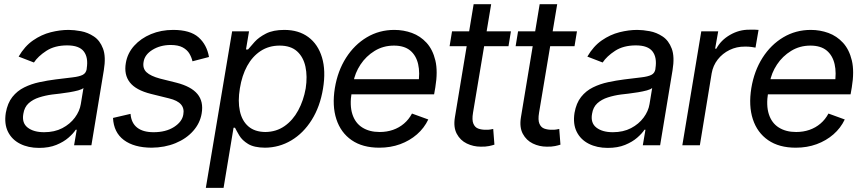

<svg xmlns="http://www.w3.org/2000/svg" viewBox="-20 -696 4128 920"><path d="M167 12.7Q115.2 12.7 76.2 -7.1Q37.1 -26.9 18.3 -64.5Q-0.5 -102.1 7.8 -155.3Q16.1 -202.1 39.3 -231.4Q62.5 -260.7 96.2 -277.3Q129.9 -293.9 168.7 -302.2Q207.5 -310.5 246.1 -315.4Q296.9 -321.8 328.4 -325.4Q359.9 -329.1 376 -337.2Q392.1 -345.2 395.5 -365.2V-368.2Q403.8 -420.4 381.6 -449.5Q359.4 -478.5 301.8 -478.5Q242.2 -478.5 202.1 -452.4Q162.1 -426.3 142.6 -396.5L69.3 -424.8Q98.1 -474.6 138.4 -502.4Q178.7 -530.3 223.1 -541.5Q267.6 -552.7 308.6 -552.7Q335 -552.7 367.9 -546.6Q400.9 -540.5 429.9 -521.2Q459 -502 473.6 -463.1Q488.3 -424.3 477.5 -359.4L418 0H335L347.7 -74.2H342.8Q331.5 -56.6 308.3 -36.4Q285.2 -16.1 250 -1.7Q214.8 12.7 167 12.7ZM191.4 -62.5Q241.2 -62.5 278.6 -82Q315.9 -101.6 338.9 -132.6Q361.8 -163.6 367.2 -197.3L379.9 -274.4Q373.5 -268.1 354.7 -262.9Q335.9 -257.8 312.3 -253.9Q288.6 -250 266.1 -247.3Q243.7 -244.6 230.5 -243.2Q197.3 -238.8 167.5 -229.2Q137.7 -219.7 117.2 -201.2Q96.7 -182.6 91.8 -150.4Q84 -106.9 112.5 -84.7Q141.1 -62.5 191.4 -62.5Z M981.4 -422.9 902.3 -402.3Q897.9 -421.4 887.5 -439.2Q877 -457 855.5 -468.8Q834 -480.5 796.9 -480.5Q747.1 -480 710.2 -457Q673.3 -434.1 668 -399.4Q662.6 -368.2 682.1 -349.9Q701.7 -331.5 747.1 -319.3L825.2 -299.8Q896 -281.7 926 -245.6Q956.1 -209.5 946.3 -152.3Q938.5 -105.5 905.5 -68.4Q872.6 -31.2 821 -10Q769.5 11.2 706.1 11.7Q622.1 11.2 573.5 -25.1Q524.9 -61.5 521.5 -130.9L605.5 -150.4Q608.9 -106.9 637 -84.7Q665 -62.5 715.8 -62.5Q774.9 -62.5 814 -87.6Q853 -112.8 858.4 -147.5Q863.8 -176.3 847.2 -195.6Q830.6 -214.8 790 -224.6L703.1 -246.1Q630.9 -264.2 602.1 -301.3Q573.2 -338.4 583 -394.5Q590.8 -440.9 622.8 -476.6Q654.8 -512.2 703.4 -532.5Q752 -552.7 809.6 -552.7Q891.1 -552.7 931.2 -517.3Q971.2 -481.9 981.4 -422.9Z M966.3 204.1 1092.3 -545.9H1173.3L1158.7 -459H1168.5Q1180.2 -473.1 1200.2 -495.4Q1220.2 -517.6 1254.6 -535.2Q1289.1 -552.7 1342.3 -552.7Q1411.1 -552.7 1457.5 -518.3Q1503.9 -483.9 1522.9 -420.7Q1542 -357.4 1527.8 -271.5Q1513.7 -185.1 1473.6 -121.3Q1433.6 -57.6 1375.7 -23.2Q1317.9 11.2 1249.5 11.7Q1197.3 11.2 1168.7 -6.3Q1140.1 -23.9 1126.7 -46.6Q1113.3 -69.3 1106 -84H1099.1L1051.3 204.1ZM1251.5 -63.5Q1303.7 -64 1343.5 -91.8Q1383.3 -119.6 1408.9 -167Q1434.6 -214.4 1444.8 -272.5Q1453.6 -330.1 1443.6 -376.5Q1433.6 -422.9 1403.3 -450.2Q1373 -477.5 1319.8 -477.5Q1268.6 -477.5 1229 -451.7Q1189.5 -425.8 1164.3 -379.9Q1139.2 -334 1129.4 -272.5Q1119.1 -210.9 1129.4 -163.8Q1139.6 -116.7 1170.2 -90.3Q1200.7 -64 1251.5 -63.5Z M1797.4 11.7Q1717.3 11.7 1665 -24.4Q1612.8 -60.5 1591.8 -124.8Q1570.8 -189 1584.5 -273.9Q1598.1 -356.4 1638.2 -419.2Q1678.2 -481.9 1737.8 -517.3Q1797.4 -552.7 1869.6 -552.7Q1913.6 -552.7 1953.9 -538.1Q1994.1 -523.4 2023.9 -491Q2053.7 -458.5 2066.2 -406Q2078.6 -353.5 2065.9 -277.3L2060.1 -244.1H1639.2L1651.4 -316.4H2027.3L1983.9 -292Q1993.2 -346.7 1983.6 -388.4Q1974.1 -430.2 1945.6 -453.9Q1917 -477.5 1867.7 -477.5Q1816.4 -477.5 1775.1 -452.1Q1733.9 -426.8 1707.3 -386.5Q1680.7 -346.2 1672.9 -300.8L1665 -252.9Q1654.8 -190.9 1668.5 -148.7Q1682.1 -106.4 1716.1 -85Q1750 -63.5 1799.3 -63.5Q1833.5 -63.5 1863 -73.7Q1892.6 -84 1915.8 -103.8Q1939 -123.5 1954.1 -151.9L2032.2 -123.5Q2012.7 -82.5 1978 -52.2Q1943.4 -22 1897.5 -5.1Q1851.6 11.7 1797.4 11.7Z M2428.2 -545.9 2416.5 -474.6H2134.3L2146 -545.9ZM2249.5 -675.8H2333.5L2246.6 -156.2Q2240.7 -121.1 2248.3 -103.3Q2255.9 -85.4 2271.7 -79.8Q2287.6 -74.2 2306.2 -74.2Q2320.3 -73.7 2329.1 -75.4Q2337.9 -77.1 2343.3 -78.1L2349.1 -2.9Q2339.4 0.5 2323 3.9Q2306.6 7.3 2283.7 6.8Q2248 6.8 2216.8 -8.3Q2185.5 -23.4 2168.7 -54.9Q2151.9 -86.4 2159.7 -133.8Z M2744.6 -545.9 2732.9 -474.6H2450.7L2462.4 -545.9ZM2565.9 -675.8H2649.9L2563 -156.2Q2557.1 -121.1 2564.7 -103.3Q2572.3 -85.4 2588.1 -79.8Q2604 -74.2 2622.6 -74.2Q2636.7 -73.7 2645.5 -75.4Q2654.3 -77.1 2659.7 -78.1L2665.5 -2.9Q2655.8 0.5 2639.4 3.9Q2623 7.3 2600.1 6.8Q2564.5 6.8 2533.2 -8.3Q2502 -23.4 2485.1 -54.9Q2468.3 -86.4 2476.1 -133.8Z M2892.1 12.7Q2840.3 12.7 2801.3 -7.1Q2762.2 -26.9 2743.4 -64.5Q2724.6 -102.1 2732.9 -155.3Q2741.2 -202.1 2764.4 -231.4Q2787.6 -260.7 2821.3 -277.3Q2855 -293.9 2893.8 -302.2Q2932.6 -310.5 2971.2 -315.4Q3022 -321.8 3053.5 -325.4Q3085 -329.1 3101.1 -337.2Q3117.2 -345.2 3120.6 -365.2V-368.2Q3128.9 -420.4 3106.7 -449.5Q3084.5 -478.5 3026.9 -478.5Q2967.3 -478.5 2927.2 -452.4Q2887.2 -426.3 2867.7 -396.5L2794.4 -424.8Q2823.2 -474.6 2863.5 -502.4Q2903.8 -530.3 2948.2 -541.5Q2992.7 -552.7 3033.7 -552.7Q3060.1 -552.7 3093 -546.6Q3126 -540.5 3155 -521.2Q3184.1 -502 3198.7 -463.1Q3213.4 -424.3 3202.6 -359.4L3143.1 0H3060.1L3072.8 -74.2H3067.9Q3056.6 -56.6 3033.4 -36.4Q3010.3 -16.1 2975.1 -1.7Q2939.9 12.7 2892.1 12.7ZM2916.5 -62.5Q2966.3 -62.5 3003.7 -82Q3041 -101.6 3064 -132.6Q3086.9 -163.6 3092.3 -197.3L3105 -274.4Q3098.6 -268.1 3079.8 -262.9Q3061 -257.8 3037.4 -253.9Q3013.7 -250 2991.2 -247.3Q2968.8 -244.6 2955.6 -243.2Q2922.4 -238.8 2892.6 -229.2Q2862.8 -219.7 2842.3 -201.2Q2821.8 -182.6 2816.9 -150.4Q2809.1 -106.9 2837.6 -84.7Q2866.2 -62.5 2916.5 -62.5Z M3249.5 0 3340.3 -545.9H3421.4L3406.7 -462.9H3412.6Q3434.1 -503.4 3478 -528.8Q3522 -554.2 3570.8 -553.7Q3580.6 -554.2 3593.8 -554Q3606.9 -553.7 3614.7 -552.7L3600.1 -467.8Q3596.2 -468.8 3581.3 -470.9Q3566.4 -473.1 3549.3 -472.7Q3509.8 -473.1 3475.8 -456.5Q3441.9 -439.9 3419.2 -410.9Q3396.5 -381.8 3390.1 -344.7L3333.5 0Z M3793 11.7Q3712.9 11.7 3660.6 -24.4Q3608.4 -60.5 3587.4 -124.8Q3566.4 -189 3580.1 -273.9Q3593.8 -356.4 3633.8 -419.2Q3673.8 -481.9 3733.4 -517.3Q3793 -552.7 3865.2 -552.7Q3909.2 -552.7 3949.5 -538.1Q3989.7 -523.4 4019.5 -491Q4049.3 -458.5 4061.8 -406Q4074.2 -353.5 4061.5 -277.3L4055.7 -244.1H3634.8L3647 -316.4H4022.9L3979.5 -292Q3988.8 -346.7 3979.2 -388.4Q3969.7 -430.2 3941.2 -453.9Q3912.6 -477.5 3863.3 -477.5Q3812 -477.5 3770.8 -452.1Q3729.5 -426.8 3702.9 -386.5Q3676.3 -346.2 3668.5 -300.8L3660.6 -252.9Q3650.4 -190.9 3664.1 -148.7Q3677.7 -106.4 3711.7 -85Q3745.6 -63.5 3794.9 -63.5Q3829.1 -63.5 3858.6 -73.7Q3888.2 -84 3911.4 -103.8Q3934.6 -123.5 3949.7 -151.9L4027.8 -123.5Q4008.3 -82.5 3973.6 -52.2Q3939 -22 3893.1 -5.1Q3847.2 11.7 3793 11.7Z"/></svg>

Font: Inter Tight
Style: Italic
Weight: 400
Italic angle: -9.39999°
Designer: Rasmus Andersson
Foundry: rsms
Version: Version 3.002